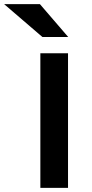

<svg xmlns="http://www.w3.org/2000/svg" viewBox="-98 -903 442 923"><path d="M96 -647H229V0H96ZM106 -725 -78 -883H94L230 -725Z"/></svg>

Font: Syne
Style: Bold
Weight: 700
Designer: Lucas Descroix
Foundry: Bonjour Monde
Version: Version 2.200